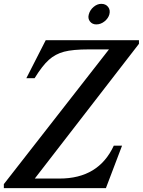

<svg xmlns="http://www.w3.org/2000/svg" viewBox="-27 -979 743 999"><path d="M696 -751 154 -50H283Q486 -50 565 -221H608L524 0H-7V-21L540 -722H435Q352 -722 306.5 -710Q261 -698 227 -667.5Q193 -637 153 -572H110L211 -770H696ZM435 -904Q441 -927 460 -943Q479 -959 500 -959Q523 -959 535.5 -943Q548 -927 542 -904Q536 -883 516.5 -867.5Q497 -852 474 -852Q453 -852 441 -867.5Q429 -883 435 -904Z"/></svg>

Font: Libre Baskerville
Style: Italic
Weight: 400
Italic angle: -15°
Designer: Pablo Impallari, Rodrigo Fuenzalida
Foundry: Pablo Impallari, Rodrigo Fuenzalida
Version: Version 1.051;Glyphs 3.2.3 (3260)